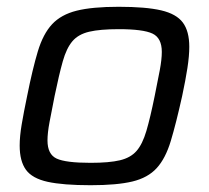

<svg xmlns="http://www.w3.org/2000/svg" viewBox="-20 -538 617 566"><path d="M247 8Q166 8 120.5 -2Q75 -12 56.5 -37.5Q38 -63 38 -109Q38 -136 44 -171.5Q50 -207 60 -255Q76 -335 91.5 -386.5Q107 -438 133.5 -466.5Q160 -495 206 -506.5Q252 -518 330 -518Q410 -518 455 -507.5Q500 -497 519 -471.5Q538 -446 538 -400Q538 -373 532.5 -337.5Q527 -302 517 -255Q499 -174 483.5 -122.5Q468 -71 442 -42.5Q416 -14 370.5 -3Q325 8 247 8ZM247 -58Q302 -58 333.5 -65.5Q365 -73 382.5 -93Q400 -113 411.5 -152Q423 -191 436 -255Q445 -299 451 -331Q457 -363 457 -385Q457 -426 429.5 -439Q402 -452 330 -452Q275 -452 243 -444.5Q211 -437 193.5 -416.5Q176 -396 165 -357Q154 -318 141 -255Q132 -210 126 -178Q120 -146 120 -124Q120 -83 147 -70.5Q174 -58 247 -58Z"/></svg>

Font: Saira
Style: Italic
Weight: 400
Italic angle: -12°
Designer: Hector Gatti with collaboration of the Omnibus-Type team
Foundry: Omnibus-Type
Version: Version 1.100; ttfautohint (v1.8.3)